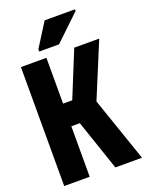

<svg xmlns="http://www.w3.org/2000/svg" viewBox="-167 -1000 834 1083"><g transform="rotate(-20 250.0 -458.0)"><path d="M25 0V-714H178V-439H233L345 -714H495L359 -386L492 0H332L229 -303H178V0ZM152 -761V-775L241 -916H423V-906L271 -761Z"/></g></svg>

Font: Noto Sans Mono ExtraCondensed Black
Style: Regular
Weight: 900
Width: 2
Designer: Monotype Design Team
Foundry: Monotype Imaging Inc.
Version: Version 2.014